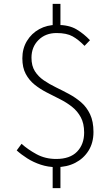

<svg xmlns="http://www.w3.org/2000/svg" viewBox="-20 -847 568 988"><path d="M269 13Q228 13 190 0.5Q152 -12 120.5 -32Q89 -52 66 -73L91 -107Q123 -78 168 -53.5Q213 -29 269 -29Q340 -29 376.5 -66.5Q413 -104 413 -165Q413 -212 395.5 -244Q378 -276 350 -298Q322 -320 288 -337Q254 -354 220 -371.5Q186 -389 158 -411.5Q130 -434 112.5 -466.5Q95 -499 95 -547Q95 -597 118.5 -636Q142 -675 182 -697Q222 -719 272 -719Q335 -719 373.5 -696Q412 -673 443 -640L415 -611Q384 -643 353.5 -660Q323 -677 271 -677Q214 -677 178 -641Q142 -605 142 -550Q142 -508 159.5 -480.5Q177 -453 205.5 -433.5Q234 -414 268 -397.5Q302 -381 335.5 -363Q369 -345 397.5 -320.5Q426 -296 443.5 -259Q461 -222 461 -168Q461 -112 435.5 -71.5Q410 -31 367 -9Q324 13 269 13ZM251 121V3H291V121ZM251 -696V-827H291V-696Z"/></svg>

Font: Noto Sans SC Thin ExtraLight
Style: Regular
Weight: 250
Version: Version 2.004-H2;hotconv 1.0.118;makeotfexe 2.5.65603